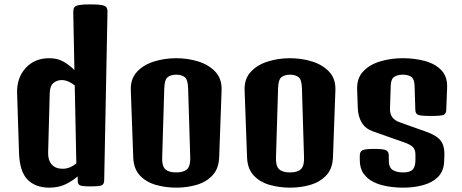

<svg xmlns="http://www.w3.org/2000/svg" viewBox="-20 -862 2137 888"><path d="M207.5 5.9Q144.5 5.9 107.7 -31Q70.8 -67.9 67.9 -156.2L59.1 -431.2Q57.1 -502 98.6 -547.4Q140.1 -592.8 208 -592.8Q249 -592.8 278.3 -574.2Q307.6 -555.7 324.2 -537.6L318.8 -806.2Q318.8 -820.3 323.7 -827.9Q328.6 -835.4 345.7 -838.6Q362.8 -841.8 397.9 -841.8Q433.6 -841.8 450.4 -838.6Q467.3 -835.4 472.4 -827.9Q477.5 -820.3 477.1 -806.2L461.9 -27.8Q461.4 -9.8 450.2 -4.9Q439 0 397.9 0Q360.4 0 349.9 -4.9Q339.4 -9.8 339.4 -27.8V-46.4Q318.8 -27.8 285.9 -11Q252.9 5.9 207.5 5.9ZM202.6 -156.2Q201.7 -120.6 219.5 -101.1Q237.3 -81.5 268.6 -81.5Q289.1 -81.5 305.7 -89.1Q322.3 -96.7 333 -106.4L325.7 -466.8Q314 -476.6 297.9 -484.1Q281.7 -491.7 265.1 -491.7Q243.7 -491.7 227.3 -478.3Q210.9 -464.8 210 -431.2Z M795.4 5.9Q745.1 5.9 700.2 -7.1Q655.3 -20 626.7 -50.8Q598.1 -81.5 596.2 -134.8L585 -444.3Q583 -496.6 613 -529.3Q643.1 -562 691.9 -577.4Q740.7 -592.8 794.9 -592.8Q849.1 -592.8 897.9 -577.4Q946.8 -562 976.8 -529.3Q1006.8 -496.6 1004.9 -444.3L993.7 -135.3Q991.7 -82 963.1 -51.3Q934.6 -20.5 890.1 -7.3Q845.7 5.9 795.4 5.9ZM794.9 -64.5Q829.1 -64.5 845 -79.3Q860.8 -94.2 859.9 -131.3L850.1 -452.6Q849.1 -494.1 834.2 -505.4Q819.3 -516.6 794.9 -516.6Q771 -516.6 755.9 -505.4Q740.7 -494.1 739.7 -452.6L730 -130.9Q729 -93.8 744.9 -79.1Q760.7 -64.5 794.9 -64.5Z M1321.8 5.9Q1271.5 5.9 1226.6 -7.1Q1181.6 -20 1153.1 -50.8Q1124.5 -81.5 1122.6 -134.8L1111.3 -444.3Q1109.4 -496.6 1139.4 -529.3Q1169.4 -562 1218.3 -577.4Q1267.1 -592.8 1321.3 -592.8Q1375.5 -592.8 1424.3 -577.4Q1473.1 -562 1503.2 -529.3Q1533.2 -496.6 1531.2 -444.3L1520 -135.3Q1518.1 -82 1489.5 -51.3Q1460.9 -20.5 1416.5 -7.3Q1372.1 5.9 1321.8 5.9ZM1321.3 -64.5Q1355.5 -64.5 1371.3 -79.3Q1387.2 -94.2 1386.2 -131.3L1376.5 -452.6Q1375.5 -494.1 1360.6 -505.4Q1345.7 -516.6 1321.3 -516.6Q1297.4 -516.6 1282.2 -505.4Q1267.1 -494.1 1266.1 -452.6L1256.3 -130.9Q1255.4 -93.8 1271.2 -79.1Q1287.1 -64.5 1321.3 -64.5Z M1845.2 5.9Q1809.6 5.9 1774.2 0.2Q1738.8 -5.4 1709.2 -19.5Q1679.7 -33.7 1661.9 -58.6Q1644 -83.5 1644 -122.1V-142.1Q1644 -160.6 1656 -167Q1668 -173.3 1710.9 -173.3Q1754.4 -173.3 1766.4 -166.7Q1778.3 -160.2 1778.3 -141.6V-117.7Q1778.3 -87.9 1795.9 -76.2Q1813.5 -64.5 1844.7 -64.5Q1876.5 -64.5 1888.9 -77.9Q1901.4 -91.3 1901.4 -122.6V-146.5Q1901.4 -170.9 1888.7 -182.6Q1876 -194.3 1849.1 -203.6L1704.6 -254.4Q1670.4 -266.6 1653.3 -294.7Q1636.2 -322.8 1634.8 -362.8L1631.8 -448.2Q1629.9 -500.5 1660.2 -532.2Q1690.4 -564 1739.5 -578.4Q1788.6 -592.8 1842.8 -592.8Q1896 -592.8 1943.6 -580.3Q1991.2 -567.9 2020.5 -538.1Q2049.8 -508.3 2047.9 -456.1L2043.9 -353.5Q2043.5 -335.4 2031 -330.6Q2018.6 -325.7 1974.6 -325.7Q1927.2 -325.7 1914.3 -330.6Q1901.4 -335.4 1900.9 -353.5L1897.5 -464.4Q1896.5 -497.1 1881.8 -506.8Q1867.2 -516.6 1842.8 -516.6Q1818.8 -516.6 1803.5 -506.6Q1788.1 -496.6 1787.1 -464.8L1783.7 -358.9Q1782.2 -312 1830.1 -295.9L1953.1 -252Q2002.4 -234.4 2020 -209Q2037.6 -183.6 2035.2 -137.2L2034.2 -114.7Q2032.2 -69.8 2005.6 -43.5Q1979 -17.1 1936.5 -5.6Q1894 5.9 1845.2 5.9Z"/></svg>

Font: Denk One
Style: Regular
Weight: 400
Designer: Irina Smirnova, Eben Sorkin
Foundry: Sorkin Type Co.f
Version: Version 1.004; ttfautohint (v1.8.4.7-5d5b);gftools[0.9.23]